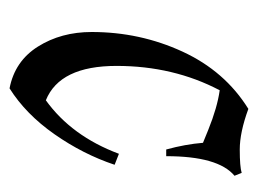

<svg xmlns="http://www.w3.org/2000/svg" viewBox="-89 -436 540 402"><g transform="rotate(90 181.0 -235.0)"><path d="M47 -157Q47 -258 88 -347Q129 -436 208 -485Q257 -467 293 -467Q329 -467 342 -471L348 -456Q307 -422 307 -313H293Q282 -353 279 -390L252 -401Q205 -420 169 -425Q118 -328 118 -209Q118 -90 190 -61Q265 -115 302 -214L325 -205Q303 -139 261 -79Q219 -19 165 15Q108 4 77.5 -44.5Q47 -93 47 -157Z"/></g></svg>

Font: Almendra
Style: Italic
Weight: 400
Italic angle: -12°
Designer: Ana Sanfelippo
Foundry: Ana Sanfelippo
Version: Version 1.004